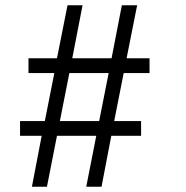

<svg xmlns="http://www.w3.org/2000/svg" viewBox="-20 -708 704 728"><path d="M101 0 138 -193H56V-249H150L186 -431H88V-487H196L236 -688H293L254 -487H403L442 -688H500L460 -487H547V-431H449L413 -249H515V-193H402L365 0H307L345 -193H196L158 0ZM207 -249H356L392 -431H243Z"/></svg>

Font: Saira SemiCondensed
Style: Regular
Weight: 400
Width: 4
Designer: Hector Gatti with collaboration of the Omnibus-Type team
Foundry: Omnibus-Type
Version: Version 1.101